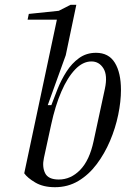

<svg xmlns="http://www.w3.org/2000/svg" viewBox="-20 -770 540 800"><path d="M209 10Q160 10 127 -9.5Q94 -29 81 -48L217 -688H95L100 -712L225 -725L274 -750H298L254 -540L179 -332H194Q205 -362 220 -399.5Q235 -437 257 -471.5Q279 -506 309.5 -528Q340 -550 380 -550Q433 -550 458.5 -508.5Q484 -467 484 -395Q484 -347 472.5 -291.5Q461 -236 438.5 -183Q416 -130 383 -86Q350 -42 306.5 -16Q263 10 209 10ZM225 -22Q275 -22 314 -62Q353 -102 370 -182L417 -400Q429 -456 411 -485Q393 -514 361 -514Q325 -514 293 -480.5Q261 -447 235.5 -388Q210 -329 193 -250L163 -112Q155 -75 168 -48.5Q181 -22 225 -22Z"/></svg>

Font: Xanh Mono
Style: Italic
Weight: 400
Italic angle: -12°
Monospace: yes
Designer: Lam Bao, Duy Dao
Foundry: Yellow Type Foundry
Version: Version 3.101; ttfautohint (v1.8.3)